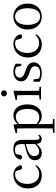

<svg xmlns="http://www.w3.org/2000/svg" viewBox="1292 -2100 1068 3693"><g transform="rotate(-90 1826.5 -254.0)"><path d="M297 15C392 15 452 -25 497 -94L481 -107C436 -58 385 -35 325 -35C213 -35 135 -118 135 -262C135 -408 213 -499 315 -499C338 -499 360 -495 382 -486L403 -413C409 -378 425 -364 453 -364C475 -364 489 -375 495 -399C473 -479 399 -531 310 -531C172 -531 48 -430 48 -251C48 -84 150 15 297 15Z M995 14C1034 14 1064 -2 1085 -37L1069 -52C1053 -34 1041 -28 1024 -28C997 -28 982 -45 982 -108V-355C982 -479 926 -531 810 -531C697 -531 623 -482 603 -400C609 -377 624 -364 647 -364C672 -364 689 -377 695 -413L710 -485C737 -495 762 -500 788 -500C867 -500 902 -470 902 -359V-318C858 -308 811 -295 769 -282C637 -244 590 -193 590 -115C590 -32 649 15 728 15C800 15 845 -18 904 -82C912 -22 940 14 995 14ZM902 -113C839 -53 803 -34 763 -34C707 -34 670 -66 670 -128C670 -183 703 -226 787 -257C821 -270 861 -281 902 -292Z M1443 15C1572 15 1665 -92 1665 -263C1665 -427 1578 -531 1456 -531C1395 -531 1334 -506 1284 -446L1279 -520L1266 -528L1112 -488V-462L1201 -458C1203 -408 1204 -355 1204 -287V27L1202 224L1117 232V260H1384V232L1287 224L1285 27V-58C1333 -3 1389 15 1443 15ZM1287 -420C1337 -470 1380 -485 1424 -485C1515 -485 1577 -413 1577 -261C1577 -95 1506 -33 1419 -33C1370 -33 1330 -46 1287 -88Z M1877 -655C1908 -655 1935 -678 1935 -711C1935 -744 1908 -768 1877 -768C1845 -768 1819 -744 1819 -711C1819 -678 1845 -655 1877 -655ZM1840 0H2004V-28L1927 -36C1926 -92 1925 -175 1925 -229V-380L1928 -520L1916 -528L1751 -489V-463L1840 -459C1842 -409 1844 -356 1844 -289V-229C1844 -175 1843 -92 1841 -36L1757 -28V0Z M2267 15C2403 15 2473 -53 2473 -140C2473 -210 2434 -255 2333 -290L2282 -308C2209 -333 2180 -360 2180 -408C2180 -461 2219 -498 2295 -498C2327 -498 2355 -491 2385 -474L2405 -379H2445L2448 -486C2398 -516 2355 -531 2295 -531C2175 -531 2108 -466 2108 -382C2108 -307 2159 -264 2240 -235L2292 -216C2373 -190 2398 -162 2398 -113C2398 -56 2353 -17 2265 -17C2223 -17 2192 -24 2164 -37L2144 -144H2100V-25C2154 1 2203 15 2267 15Z M2816 15C2911 15 2971 -25 3016 -94L3000 -107C2955 -58 2904 -35 2844 -35C2732 -35 2654 -118 2654 -262C2654 -408 2732 -499 2834 -499C2857 -499 2879 -495 2901 -486L2922 -413C2928 -378 2944 -364 2972 -364C2994 -364 3008 -375 3014 -399C2992 -479 2918 -531 2829 -531C2691 -531 2567 -430 2567 -251C2567 -84 2669 15 2816 15Z M3354 15C3487 15 3604 -77 3604 -258C3604 -438 3483 -531 3354 -531C3226 -531 3105 -437 3105 -258C3105 -78 3222 15 3354 15ZM3354 -16C3255 -16 3194 -101 3194 -257C3194 -413 3255 -499 3354 -499C3453 -499 3514 -413 3514 -257C3514 -101 3453 -16 3354 -16Z"/></g></svg>

Font: Harano Aji Mincho KR
Style: Regular
Weight: 400
Foundry: Masamichi Hosoda
Version: HaranoAjiMinchoKR-Regular version 20230610;ttx 4.39.4